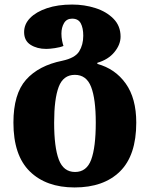

<svg xmlns="http://www.w3.org/2000/svg" viewBox="-20 -570 659 844"><path d="M308 254Q183 254 111 183.5Q39 113 39 -31Q39 -157 94.5 -219.5Q150 -282 254 -303Q310 -315 328 -344Q346 -373 346 -413Q346 -447 335 -467.5Q324 -488 297 -488Q273 -488 261.5 -468.5Q250 -449 250 -422Q250 -406 253 -391Q256 -376 259 -368Q245 -362 221.5 -358.5Q198 -355 183 -355Q143 -355 114.5 -373Q86 -391 86 -429Q86 -464 112.5 -491Q139 -518 186.5 -534Q234 -550 297 -550Q351 -550 399.5 -534.5Q448 -519 479 -487.5Q510 -456 510 -409Q510 -374 483 -341Q456 -308 408 -294V-289Q486 -268 532.5 -203Q579 -138 579 -31Q579 113 507.5 183.5Q436 254 308 254ZM310 186Q361 186 381 131.5Q401 77 401 -31Q401 -135 380.5 -188Q360 -241 309 -241Q258 -241 238 -188Q218 -135 218 -31Q218 77 238.5 131.5Q259 186 310 186Z"/></svg>

Font: Noto Serif Georgian ExtraBold
Style: Regular
Weight: 800
Designer: Monotype Design Team, Akaki Razmadze
Foundry: Google LLC
Version: Version 2.003; ttfautohint (v1.8.4.7-5d5b)